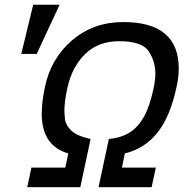

<svg xmlns="http://www.w3.org/2000/svg" viewBox="-20 -782 780 802"><path d="M133.3 -556.6H68.8L118.7 -762.2H229ZM613.3 0H391.6L434.6 -201.2Q488.8 -207 523.4 -229.7Q558.1 -252.4 582 -295.7Q606 -338.9 621.6 -413.6Q628.9 -447.3 628.9 -476.1Q628.9 -524.9 601.3 -567.4Q573.7 -609.9 478 -609.9Q390.1 -609.9 335.2 -555.9Q280.3 -502 261.2 -413.6Q249 -356.9 249 -319.8Q249 -309.6 251.5 -284.9Q253.9 -260.3 277.1 -237.3Q300.3 -214.4 358.4 -201.2L315.4 0H93.8L111.3 -82H252.9L265.1 -141.1Q154.3 -173.3 154.3 -307.1Q154.3 -356 168 -420.4Q193.4 -539.1 282.2 -614.5Q371.1 -689.9 495.1 -689.9Q726.6 -689.9 726.6 -495.6Q726.6 -460.4 717.8 -420.4Q691.4 -295.4 637.9 -228.3Q584.5 -161.1 501.5 -141.1L489.3 -82H630.9Z"/></svg>

Font: Cadman
Style: Italic
Weight: 400
Italic angle: -12°
Designer: Paul James MIller
Foundry: High-Logic / Made with FontCreator
Version: Version 2.114;March 28, 2021;FontCreator 13.0.0.2683 64-bit